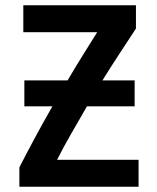

<svg xmlns="http://www.w3.org/2000/svg" viewBox="-20 -713 600 733"><path d="M54 0V-74Q81 -127 112.5 -185.5Q144 -244 180 -307H73V-406H238Q266 -454 294.5 -499.5Q323 -545 351 -590H69V-693H499V-604Q467 -555 434.5 -505.5Q402 -456 371 -406H494V-307H312Q281 -253 251.5 -202Q222 -151 198 -103H509V0Z"/></svg>

Font: Ubuntu Sans Mono SemiBold
Style: Regular
Weight: 600
Monospace: yes
Designer: Dalton Maag Ltd
Foundry: Dalton Maag Ltd
Version: Version 1.006